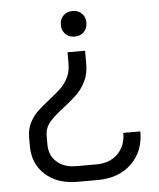

<svg xmlns="http://www.w3.org/2000/svg" viewBox="-52 -552 668 807"><g transform="rotate(-5 282.0 -148.5)"><path d="M338 -453Q338 -429 323 -414Q308 -399 284 -399Q260 -399 245 -414Q230 -429 230 -453Q230 -477 245 -492Q260 -507 284 -507Q308 -507 323 -492Q338 -477 338 -453ZM322 -279Q322 -238 306.5 -207Q291 -176 269 -154.5Q247 -133 212 -106Q170 -74 150 -50Q130 -26 130 7V43Q130 89 161 116.5Q192 144 242 144H328Q384 144 418 110.5Q452 77 452 22H524Q524 107 470 158.5Q416 210 328 210H242Q158 210 107 164Q56 118 56 43V7Q56 -28 69.5 -54.5Q83 -81 102 -99.5Q121 -118 153 -143Q185 -168 203.5 -185.5Q222 -203 235 -228.5Q248 -254 248 -287V-336H322Z"/></g></svg>

Font: Stavian Regular
Style: Regular
Weight: 400
Version: Version 1.000; ttfautohint (v1.6)